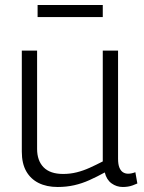

<svg xmlns="http://www.w3.org/2000/svg" viewBox="-20 -736 573 766"><path d="M210 10Q166 10 134 -6Q102 -22 84.5 -53Q67 -84 67 -131V-534H128V-142Q128 -95 154 -68.5Q180 -42 232 -42Q260 -42 286 -48.5Q312 -55 337.5 -66.5Q363 -78 390 -92V-534H451V-103Q451 -80 456.5 -67Q462 -54 471 -48.5Q480 -43 491 -43Q505 -43 520 -49L528 -4Q519 0 509.5 3.5Q500 7 490 8.5Q480 10 470 10Q445 10 425 -4.5Q405 -19 398 -48Q367 -31 337 -17.5Q307 -4 276 3Q245 10 210 10ZM130 -668V-716H390V-668Z"/></svg>

Font: Georama ExtraCondensed Thin Light
Style: Regular
Weight: 300
Version: Version 1.001